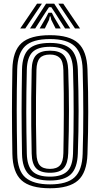

<svg xmlns="http://www.w3.org/2000/svg" viewBox="-20 -997 535 1026"><path d="M247.2 9Q141.5 9 94.8 -33.6Q48.1 -76.3 46.1 -174.3Q45.1 -236.4 44.5 -292Q43.9 -347.7 43.9 -401Q43.9 -454.4 44.5 -509.7Q45.1 -564.9 46.1 -626.3Q48.1 -724.1 94.8 -766.6Q141.6 -809 247.2 -809Q351.6 -809 397.9 -766.5Q444.1 -723.9 447.4 -626.6Q449.6 -562 450.6 -506.5Q451.6 -451.1 451.5 -398.9Q451.4 -346.7 450.5 -291.9Q449.5 -237.1 447.4 -173.6Q444.1 -74.8 397 -32.9Q349.9 9 247.2 9ZM247.2 -11.7Q337.7 -11.7 378.4 -49.5Q419.2 -87.2 421.7 -175.1Q423.5 -234.6 424.3 -288.6Q425.1 -342.5 425.1 -395.5Q425.2 -448.4 424.3 -504.8Q423.5 -561.2 421.7 -625.5Q419.2 -712.7 378.6 -750.5Q338 -788.3 247.2 -788.3Q153.5 -788.3 113.7 -749.8Q74 -711.2 71.9 -625.5Q70.5 -568.6 69.9 -515.4Q69.2 -462.2 69.3 -408.7Q69.4 -355.2 70 -297.8Q70.5 -240.4 71.9 -175.1Q73.6 -84.6 116.2 -48.1Q158.9 -11.7 247.2 -11.7ZM247.2 -32.4Q168.5 -32.4 133.8 -65.5Q99.2 -98.6 97.6 -175.1Q96.6 -236.6 96 -291.9Q95.3 -347.3 95.3 -400.7Q95.3 -454.2 96 -509.4Q96.6 -564.6 97.6 -625.5Q99.2 -701.7 133.7 -734.6Q168.2 -767.6 247.2 -767.6Q324 -767.6 358.6 -734.6Q393.2 -701.6 395.9 -624.7Q397.9 -567 398.9 -512.3Q400 -457.6 400 -403.4Q400 -349.2 399 -293Q398 -236.8 395.9 -175.9Q393.3 -99.2 358.7 -65.8Q324.2 -32.4 247.2 -32.4ZM247.2 -53.1Q308.2 -53.1 338.2 -80.6Q368.1 -108.1 370.2 -176.8Q372 -235.7 372.8 -290.5Q373.6 -345.3 373.6 -399Q373.7 -452.7 372.9 -508.2Q372.1 -563.7 370.2 -623.9Q368.1 -692.1 338.3 -719.5Q308.5 -746.9 247.2 -746.9Q181.8 -746.9 153.3 -718.3Q124.9 -689.7 123.3 -624.7Q121.8 -560.8 121.1 -505.6Q120.3 -450.3 120.4 -398.2Q120.5 -346.1 121.2 -291.9Q121.9 -237.7 123.3 -175.9Q124.9 -111 153.2 -82.1Q181.4 -53.1 247.2 -53.1ZM247.2 -73.8Q195.9 -73.8 173.1 -97.8Q150.4 -121.9 149.3 -176.3Q147.6 -250.8 147 -324.2Q146.4 -397.7 147 -472.4Q147.6 -547 149.3 -624.5Q150.4 -679.6 173.7 -702.9Q197.1 -726.2 247.2 -726.2Q297.7 -726.2 320.2 -702.3Q342.7 -678.3 344.5 -623.4Q346.4 -565.2 347.5 -511.8Q348.5 -458.3 348.5 -405.7Q348.5 -353 347.6 -297.3Q346.7 -241.7 344.6 -179Q342.9 -124.6 321.3 -99.2Q299.6 -73.8 247.2 -73.8ZM247.2 -94.5Q283.3 -94.5 300.5 -113.6Q317.8 -132.6 318.7 -179.4Q319.5 -229.3 320.2 -279.7Q320.8 -330.1 321 -383.5Q321.2 -436.9 320.7 -495.7Q320.2 -554.5 318.7 -621.2Q317.8 -669 299.9 -687.2Q282.1 -705.5 247.2 -705.5Q209.8 -705.5 192.9 -686.7Q175.9 -668 174.8 -623.7Q173 -547.3 172.4 -476Q171.8 -404.7 172.3 -331.6Q172.9 -258.6 174.8 -176.9Q175.9 -132.8 192.7 -113.6Q209.5 -94.5 247.2 -94.5ZM88.2 -845 178 -977.4H204.1L115.1 -845ZM140.4 -845 226.2 -977.4H269.7L355.4 -845H327.7L275.6 -926.3L254.2 -958.6H241.8L220.2 -926.1L168.2 -845ZM191.9 -845 226.9 -905 239.1 -929.1H256.8L269.2 -905L304.8 -845H277.1L253.9 -891L249.8 -909.3H246.2L242.2 -891L219.6 -845ZM380.8 -845 291.8 -977.4H317.9L407.7 -845Z"/></svg>

Font: Big Shoulders Inline Text SC Thin
Style: Regular
Weight: 100
Designer: Patric King
Foundry: XO Type Co
Version: Version 2.002